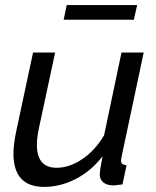

<svg xmlns="http://www.w3.org/2000/svg" viewBox="-20 -730 617 760"><path d="M231.9 -651.9 244.1 -710H522.9L509.8 -651.9ZM33.2 -122.1Q33.2 -156.7 43.9 -209L110.8 -522H198.2L134.8 -226.1Q126 -185.5 126 -157.2Q126 -65.9 204.1 -65.9Q254.9 -65.9 306.2 -100.6Q357.4 -135.3 392.1 -194.8L460.9 -522H548.8L460.9 -107.9Q459 -98.1 459 -95.2Q459 -85.4 464.1 -81.3Q469.2 -77.1 481 -76.2L464.8 0Q434.6 3.9 430.2 3.9Q403.3 3.9 389.2 -7.8Q375 -19.5 375 -40Q375 -57.1 386.2 -111.8Q341.8 -53.7 280.5 -22Q219.2 9.8 154.8 9.8Q33.2 9.8 33.2 -122.1Z"/></svg>

Font: Rawline Medium
Style: Italic
Weight: 500
Italic angle: -12°
Designer: Matt McInerney, Pablo Impallari, Rodrigo Fuenzalida
Foundry: Matt McInerney, Pablo Impallari, Rodrigo Fuenzalida
Version: Version 4.020;PS 004.020;hotconv 1.0.88;makeotf.lib2.5.64775